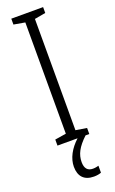

<svg xmlns="http://www.w3.org/2000/svg" viewBox="-178 -754 607 1015"><g transform="rotate(-20 125.5 -247.0)"><path d="M126 126C126 83 145 46 194 0H215V-34L153 -44V-670L215 -681V-714H36V-681L99 -670V-44L36 -34V0H149C105 40 79 88 79 135C79 190 108 220 162 220C179 220 194 217 203 213V174C197 176 184 179 171 179C141 179 126 161 126 126Z"/></g></svg>

Font: Noto Sans Lao Looped ExtraCondensed Light
Style: Regular
Weight: 300
Width: 2
Designer: Mark Frömberg, Ben Mitchell
Foundry: The Fontpad Ltd
Version: Version 1.002